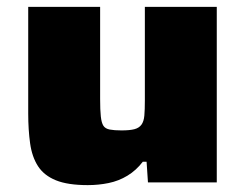

<svg xmlns="http://www.w3.org/2000/svg" viewBox="-20 -530 711 558"><path d="M235 8Q177 8 142.5 -6Q108 -20 90.5 -47Q73 -74 67.5 -113.5Q62 -153 62 -200V-510H271V-242Q271 -210 273 -191.5Q275 -173 280.5 -164.5Q286 -156 299 -153.5Q312 -151 333 -151Q357 -151 370.5 -154.5Q384 -158 391 -167.5Q398 -177 399.5 -194Q401 -211 401 -238V-510H610V0H410L406 -60H395Q376 -35 350.5 -19.5Q325 -4 295.5 2Q266 8 235 8Z"/></svg>

Font: Saira Expanded ExtraBold
Style: Regular
Weight: 800
Width: 7
Designer: Hector Gatti with collaboration of the Omnibus-Type team
Foundry: Omnibus-Type
Version: Version 1.101